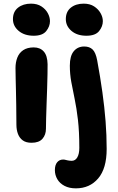

<svg xmlns="http://www.w3.org/2000/svg" viewBox="-20 -773 649 1053"><path d="M153 10Q123 10 105 -3Q87 -16 78.5 -38.5Q70 -61 70 -89Q70 -154 69 -198.5Q68 -243 67.5 -276Q67 -309 66 -338Q65 -367 65 -400Q65 -431 75 -457Q85 -483 107.5 -498Q130 -513 165 -513Q200 -513 220 -490.5Q240 -468 241 -421Q241 -401 240.5 -366Q240 -331 238.5 -288.5Q237 -246 235.5 -203.5Q234 -161 233 -125Q232 -89 232 -67Q232 -34 213 -12Q194 10 153 10ZM165 -577Q114 -577 82.5 -603.5Q51 -630 51 -668Q51 -709 79 -731Q107 -753 150 -753Q184 -753 207 -738Q230 -723 242 -701Q254 -679 254 -657Q254 -628 233.5 -602.5Q213 -577 165 -577ZM396 260Q360 260 334 246.5Q308 233 294.5 210Q281 187 281 160Q281 132 293.5 117Q306 102 326 102Q333 102 338 103.5Q343 105 348.5 106Q354 107 359.5 108Q365 109 373 109Q393 109 404 90Q415 71 415 38Q415 -51 407.5 -115.5Q400 -180 389.5 -230Q379 -280 371 -323.5Q363 -367 363 -413Q363 -466 384.5 -492Q406 -518 442 -518Q471 -518 488 -501.5Q505 -485 513 -442Q530 -350 541.5 -267.5Q553 -185 559 -108.5Q565 -32 565 44Q565 151 518.5 205.5Q472 260 396 260ZM454 -577Q403 -577 372 -603.5Q341 -630 341 -668Q341 -709 368.5 -731Q396 -753 439 -753Q473 -753 496 -738Q519 -723 531.5 -701Q544 -679 544 -657Q544 -628 523.5 -602.5Q503 -577 454 -577Z"/></svg>

Font: Shantell Sans
Style: Bold
Weight: 700
Designer: Stephen Nixon, Anya Danilova, Shantell Martin
Foundry: Arrow Type
Version: Version 1.011;[c5ecc13dd]